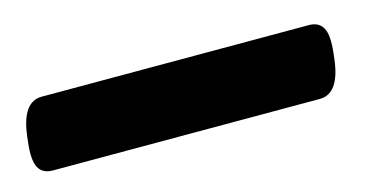

<svg xmlns="http://www.w3.org/2000/svg" viewBox="-83 -54 541 277"><g transform="rotate(-15 187.5 84.5)"><path d="M-28 138Q-43 138 -49 127Q-55 116 -52 90L-51 81Q-45 31 -16 31H383Q398 31 404 42Q410 53 407 79L406 88Q400 138 371 138Z"/></g></svg>

Font: Asap Condensed
Style: Bold Italic
Weight: 700
Width: 3
Italic angle: -6°
Designer: Pablo Cosgaya
Foundry: Omnibus-Type
Version: Version 3.001; ttfautohint (v1.8.4.7-5d5b)